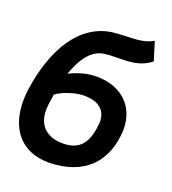

<svg xmlns="http://www.w3.org/2000/svg" viewBox="-135 -832 844 944"><g transform="rotate(20 287.0 -360.5)"><path d="M260 -102C172 -102 127 -152 127 -228C127 -258 134 -286 137 -313C164 -334 230 -359 278 -359C356 -359 396 -325 396 -263C389 -169 361 -102 260 -102ZM518 -268C518 -391 434 -468 306 -468C255 -468 208 -454 165 -432C206 -551 259 -580 302 -586C368 -596 459 -576 529 -624L543 -634L513 -731C451 -695 383 -709 303 -699C138 -677 41 -512 10 -292C7 -271 6 -251 6 -231C6 -96 75 10 228 10C412 7 512 -97 518 -268Z"/></g></svg>

Font: Cantarell
Style: BoldOblique
Weight: 700
Italic angle: -8°
Designer: Dave Crossland
Version: Version 0.024